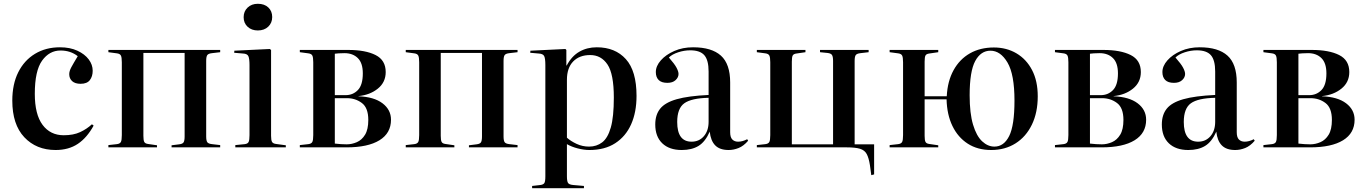

<svg xmlns="http://www.w3.org/2000/svg" viewBox="-20 -779 7213 1015"><path d="M274 14Q172 14 108.5 -53.5Q45 -121 45 -247Q45 -334 76.5 -397Q108 -460 165 -494.5Q222 -529 297 -529Q350 -529 389 -511Q428 -493 449 -465Q470 -437 470 -405Q470 -375 455 -355.5Q440 -336 406 -336Q377 -336 361.5 -350Q346 -364 346 -387Q346 -403 357 -423.5Q368 -444 391 -482Q353 -512 300 -512Q241 -512 202.5 -458.5Q164 -405 164 -283Q164 -174 205 -119Q246 -64 317 -64Q368 -64 403.5 -80.5Q439 -97 466 -122L475 -115Q440 -51 391.5 -18.5Q343 14 274 14Z M553 0V-12L598 -17Q614 -19 619 -28.5Q624 -38 624 -65V-450Q624 -476 619 -485.5Q614 -495 598 -497L553 -503V-515H1144V-503L1101 -498Q1082 -496 1076 -488Q1070 -480 1070 -457V-58Q1070 -35 1076 -27Q1082 -19 1101 -17L1144 -12V0H887V-11L927 -16Q945 -18 950.5 -26.5Q956 -35 956 -58V-499H738V-61Q738 -38 742.5 -29Q747 -20 762 -18L810 -11V0Z M1343 -618Q1310 -618 1289 -637.5Q1268 -657 1268 -688Q1268 -719 1289 -739Q1310 -759 1343 -759Q1378 -759 1398.5 -739.5Q1419 -720 1419 -689Q1419 -658 1398 -638Q1377 -618 1343 -618ZM1224 0V-12L1274 -17Q1290 -19 1294.5 -29Q1299 -39 1299 -65V-435Q1299 -469 1293 -482Q1287 -495 1265 -496L1218 -500L1219 -511L1406 -520L1413 -515V-61Q1413 -38 1418 -29Q1423 -20 1439 -18L1491 -11V0Z M1565 0V-12L1610 -17Q1626 -19 1631 -28.5Q1636 -38 1636 -65V-450Q1636 -476 1631 -485.5Q1626 -495 1610 -497L1565 -503V-515H1821Q1912 -515 1965.5 -488Q2019 -461 2019 -398Q2019 -344 1977.5 -310.5Q1936 -277 1875 -271V-270Q1957 -267 2002 -233Q2047 -199 2047 -146Q2047 -75 1986 -37.5Q1925 0 1812 0ZM1750 -276H1807Q1846 -276 1872 -303Q1898 -330 1898 -391Q1898 -446 1871.5 -472Q1845 -498 1801 -498Q1784 -498 1770.5 -497Q1757 -496 1750 -495ZM1813 -16Q1840 -16 1866.5 -27.5Q1893 -39 1910 -67Q1927 -95 1927 -145Q1927 -209 1893 -234.5Q1859 -260 1814 -260H1750V-20Q1767 -18 1782.5 -17Q1798 -16 1813 -16Z M2125 0V-12L2170 -17Q2186 -19 2191 -28.5Q2196 -38 2196 -65V-450Q2196 -476 2191 -485.5Q2186 -495 2170 -497L2125 -503V-515H2716V-503L2673 -498Q2654 -496 2648 -488Q2642 -480 2642 -457V-58Q2642 -35 2648 -27Q2654 -19 2673 -17L2716 -12V0H2459V-11L2499 -16Q2517 -18 2522.5 -26.5Q2528 -35 2528 -58V-499H2310V-61Q2310 -38 2314.5 -29Q2319 -20 2334 -18L2382 -11V0Z M2793 216V204L2837 199Q2852 197 2857.5 189Q2863 181 2863 153V-435Q2863 -471 2856.5 -483Q2850 -495 2828 -496L2783 -500L2784 -511L2969 -520L2974 -515V-433H2976Q3002 -482 3042.5 -505.5Q3083 -529 3135 -529Q3232 -529 3288.5 -466.5Q3345 -404 3345 -272Q3345 -186 3316.5 -122Q3288 -58 3232.5 -22Q3177 14 3096 14Q3067 14 3034 5.5Q3001 -3 2977 -17V153Q2977 178 2982.5 187.5Q2988 197 3010 199L3067 204V216ZM3094 -4Q3134 -4 3163.5 -26.5Q3193 -49 3209 -105Q3225 -161 3225 -263Q3225 -388 3191.5 -438Q3158 -488 3100 -488Q3043 -488 3010 -454Q2977 -420 2977 -357V-51Q2997 -33 3028 -18.5Q3059 -4 3094 -4Z M3584 14Q3518 14 3481 -21.5Q3444 -57 3444 -121Q3444 -172 3470 -204.5Q3496 -237 3557.5 -254.5Q3619 -272 3726 -277V-401Q3726 -461 3703.5 -487Q3681 -513 3629 -513Q3597 -513 3565 -502.5Q3533 -492 3516 -475Q3546 -441 3556.5 -421Q3567 -401 3567 -388Q3567 -370 3551.5 -355.5Q3536 -341 3508 -341Q3477 -341 3462 -356Q3447 -371 3447 -398Q3447 -430 3473.5 -460Q3500 -490 3544.5 -509.5Q3589 -529 3644 -529Q3742 -529 3791 -485Q3840 -441 3840 -343V-80Q3840 -53 3851.5 -41.5Q3863 -30 3882 -30Q3905 -30 3930 -43L3935 -35Q3911 -7 3884.5 3.5Q3858 14 3832 14Q3785 14 3761 -10.5Q3737 -35 3732 -83Q3708 -29 3672.5 -7.5Q3637 14 3584 14ZM3636 -30Q3676 -30 3701 -59Q3726 -88 3726 -135V-262Q3635 -260 3597.5 -233Q3560 -206 3560 -134Q3560 -30 3636 -30Z M4586 147 4579 95Q4573 56 4562 35.5Q4551 15 4526.5 7.5Q4502 0 4456 0H3981V-12L4026 -17Q4042 -19 4047 -28.5Q4052 -38 4052 -65V-450Q4052 -476 4047 -485.5Q4042 -495 4026 -497L3981 -503V-515H4238V-503L4190 -496Q4175 -494 4170.5 -485.5Q4166 -477 4166 -453V-16H4384V-457Q4384 -479 4378.5 -488Q4373 -497 4355 -499L4315 -503V-515H4572V-503L4529 -498Q4510 -496 4504 -488Q4498 -480 4498 -457V-16H4601V143Z M5220 14Q5148 14 5096 -19.5Q5044 -53 5015 -113Q4986 -173 4984 -254H4868V-61Q4868 -38 4872.5 -29Q4877 -20 4892 -18L4940 -11V0H4683V-12L4728 -17Q4744 -19 4749 -28.5Q4754 -38 4754 -65V-450Q4754 -476 4749 -485.5Q4744 -495 4728 -497L4683 -503V-515H4940V-503L4892 -496Q4877 -494 4872.5 -485.5Q4868 -477 4868 -453V-270H4985Q4989 -350 5021 -408Q5053 -466 5107.5 -497Q5162 -528 5234 -528Q5301 -528 5353.5 -497Q5406 -466 5436 -408.5Q5466 -351 5466 -270Q5466 -184 5435 -120Q5404 -56 5348.5 -21Q5293 14 5220 14ZM5237 -4Q5287 -4 5315 -60Q5343 -116 5343 -247Q5343 -386 5306 -448.5Q5269 -511 5216 -511Q5165 -511 5135.5 -456.5Q5106 -402 5106 -275Q5106 -180 5124 -120Q5142 -60 5172 -32Q5202 -4 5237 -4Z M5557 0V-12L5602 -17Q5618 -19 5623 -28.5Q5628 -38 5628 -65V-450Q5628 -476 5623 -485.5Q5618 -495 5602 -497L5557 -503V-515H5813Q5904 -515 5957.5 -488Q6011 -461 6011 -398Q6011 -344 5969.5 -310.5Q5928 -277 5867 -271V-270Q5949 -267 5994 -233Q6039 -199 6039 -146Q6039 -75 5978 -37.5Q5917 0 5804 0ZM5742 -276H5799Q5838 -276 5864 -303Q5890 -330 5890 -391Q5890 -446 5863.5 -472Q5837 -498 5793 -498Q5776 -498 5762.5 -497Q5749 -496 5742 -495ZM5805 -16Q5832 -16 5858.5 -27.5Q5885 -39 5902 -67Q5919 -95 5919 -145Q5919 -209 5885 -234.5Q5851 -260 5806 -260H5742V-20Q5759 -18 5774.5 -17Q5790 -16 5805 -16Z M6262 14Q6196 14 6159 -21.5Q6122 -57 6122 -121Q6122 -172 6148 -204.5Q6174 -237 6235.5 -254.5Q6297 -272 6404 -277V-401Q6404 -461 6381.5 -487Q6359 -513 6307 -513Q6275 -513 6243 -502.5Q6211 -492 6194 -475Q6224 -441 6234.5 -421Q6245 -401 6245 -388Q6245 -370 6229.5 -355.5Q6214 -341 6186 -341Q6155 -341 6140 -356Q6125 -371 6125 -398Q6125 -430 6151.5 -460Q6178 -490 6222.5 -509.5Q6267 -529 6322 -529Q6420 -529 6469 -485Q6518 -441 6518 -343V-80Q6518 -53 6529.5 -41.5Q6541 -30 6560 -30Q6583 -30 6608 -43L6613 -35Q6589 -7 6562.5 3.5Q6536 14 6510 14Q6463 14 6439 -10.5Q6415 -35 6410 -83Q6386 -29 6350.5 -7.5Q6315 14 6262 14ZM6314 -30Q6354 -30 6379 -59Q6404 -88 6404 -135V-262Q6313 -260 6275.5 -233Q6238 -206 6238 -134Q6238 -30 6314 -30Z M6659 0V-12L6704 -17Q6720 -19 6725 -28.5Q6730 -38 6730 -65V-450Q6730 -476 6725 -485.5Q6720 -495 6704 -497L6659 -503V-515H6915Q7006 -515 7059.5 -488Q7113 -461 7113 -398Q7113 -344 7071.5 -310.5Q7030 -277 6969 -271V-270Q7051 -267 7096 -233Q7141 -199 7141 -146Q7141 -75 7080 -37.5Q7019 0 6906 0ZM6844 -276H6901Q6940 -276 6966 -303Q6992 -330 6992 -391Q6992 -446 6965.5 -472Q6939 -498 6895 -498Q6878 -498 6864.5 -497Q6851 -496 6844 -495ZM6907 -16Q6934 -16 6960.5 -27.5Q6987 -39 7004 -67Q7021 -95 7021 -145Q7021 -209 6987 -234.5Q6953 -260 6908 -260H6844V-20Q6861 -18 6876.5 -17Q6892 -16 6907 -16Z"/></svg>

Font: Literata 72pt Medium
Style: Regular
Weight: 500
Designer: Latin by Veronika Burian and Jose Scaglione. Greek by Irene Vlachou. Cyrillic by Vera Evstafieva.
Foundry: TypeTogether
Version: Version 3.002